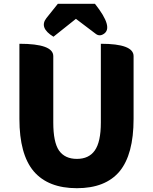

<svg xmlns="http://www.w3.org/2000/svg" viewBox="-20 -975 803 1009"><path d="M384 14Q233 14 157 -75Q82 -164 82 -350V-745Q260 -745 260 -680V-331Q260 -228 290 -184Q321 -140 384 -140Q447 -140 478 -184Q510 -229 510 -331V-745Q682 -745 682 -680V-350Q682 -163 608 -74Q534 14 384 14ZM261 -782Q184 -829 224 -880L284 -955H479Q579 -829 524 -796Q502 -782 482 -798L379 -876Z"/></svg>

Font: Swei Half Moon CJK SC
Style: Black
Weight: 900
Version: Version 2.071